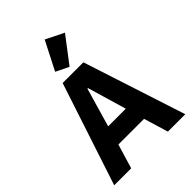

<svg xmlns="http://www.w3.org/2000/svg" viewBox="-273 -1104 1232 1232"><g transform="rotate(-45 342.5 -488.5)"><path d="M489 -916 366 -977 267 -783 355 -740ZM665 0 438 -698H250L20 0H174L224 -166H457L507 0ZM420 -295H260L337 -560H342Z"/></g></svg>

Font: IBM Plex Sans Thai Looped
Style: Bold
Weight: 700
Designer: Mike Abbink, Paul van der Laan, Pieter van Rosmalen, Ben Mitchell, Mark Frömberg
Foundry: Bold Monday
Version: Version 1.1